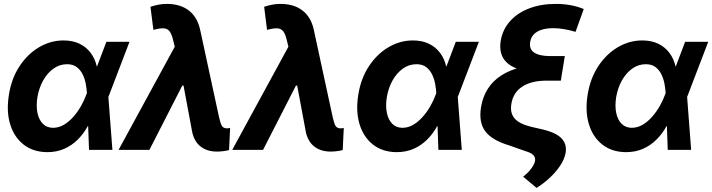

<svg xmlns="http://www.w3.org/2000/svg" viewBox="-20 -757 3598 970"><path d="M218.3 11.7Q147.9 11.2 99.6 -26.4Q51.3 -64 31.2 -129.9Q11.2 -195.8 25.4 -280.8Q38.6 -361.8 79.1 -423.1Q119.6 -484.4 177.7 -518.6Q235.8 -552.7 300.8 -552.7Q347.2 -552.7 381.6 -536.1Q416 -519.5 438.2 -489.7Q460.4 -460 469.2 -420.9L515.6 -424.3L527.3 -269.5L547.9 0H429.7L419.4 -283.2Q418 -308.6 413.1 -334.5Q408.2 -360.4 397 -382.6Q385.7 -404.8 366.9 -418.7Q348.1 -432.6 318.8 -432.6Q281.2 -432.6 250.5 -410.6Q219.7 -388.7 198.5 -351.3Q177.2 -314 168.9 -265.6Q162.1 -220.7 169.4 -186Q176.8 -151.4 196.5 -131.6Q216.3 -111.8 247.1 -111.3Q277.3 -111.3 303.7 -127.2Q330.1 -143.1 351.8 -168.2Q373.5 -193.4 389.6 -221.9Q405.8 -250.5 415 -276.4L517.6 -545.9H634.3L529.3 -271.5L466.8 -124L423.3 -119.6Q402.3 -81.1 372.6 -51.5Q342.8 -22 304.4 -5.1Q266.1 11.7 218.3 11.7Z M1076.2 8.8Q1026.9 8.8 994.4 -16.1Q961.9 -41 951.2 -88.9L901.9 -353L867.7 -502L855 -552.7Q848.1 -583 837.6 -597.7Q827.1 -612.3 807.9 -613.8Q788.6 -615.2 754.9 -606L740.2 -722.7Q760.3 -729.5 780.5 -733.4Q800.8 -737.3 823.2 -737.3Q891.6 -737.3 935.1 -703.1Q978.5 -668.9 991.7 -604L1086.4 -166Q1093.3 -135.3 1100.3 -122.1Q1107.4 -108.9 1127 -108.4Q1135.7 -108.9 1142.6 -110.4L1137.2 1Q1126.5 4.4 1108.9 6.6Q1091.3 8.8 1076.2 8.8ZM579.1 0 891.1 -572.8 944.8 -324.7H900.9L734.9 0Z M1650.4 8.8Q1601.1 8.8 1568.6 -16.1Q1536.1 -41 1525.4 -88.9L1476.1 -353L1441.9 -502L1429.2 -552.7Q1422.4 -583 1411.9 -597.7Q1401.4 -612.3 1382.1 -613.8Q1362.8 -615.2 1329.1 -606L1314.5 -722.7Q1334.5 -729.5 1354.7 -733.4Q1375 -737.3 1397.5 -737.3Q1465.8 -737.3 1509.3 -703.1Q1552.7 -668.9 1565.9 -604L1660.6 -166Q1667.5 -135.3 1674.6 -122.1Q1681.6 -108.9 1701.2 -108.4Q1710 -108.9 1716.8 -110.4L1711.4 1Q1700.7 4.4 1683.1 6.6Q1665.5 8.8 1650.4 8.8ZM1153.3 0 1465.3 -572.8 1519 -324.7H1475.1L1309.1 0Z M1983.4 11.7Q1913.1 11.2 1864.7 -26.4Q1816.4 -64 1796.4 -129.9Q1776.4 -195.8 1790.5 -280.8Q1803.7 -361.8 1844.2 -423.1Q1884.8 -484.4 1942.9 -518.6Q2001 -552.7 2065.9 -552.7Q2112.3 -552.7 2146.7 -536.1Q2181.2 -519.5 2203.4 -489.7Q2225.6 -460 2234.4 -420.9L2280.8 -424.3L2292.5 -269.5L2313 0H2194.8L2184.6 -283.2Q2183.1 -308.6 2178.2 -334.5Q2173.3 -360.4 2162.1 -382.6Q2150.9 -404.8 2132.1 -418.7Q2113.3 -432.6 2084 -432.6Q2046.4 -432.6 2015.6 -410.6Q1984.9 -388.7 1963.6 -351.3Q1942.4 -314 1934.1 -265.6Q1927.2 -220.7 1934.6 -186Q1941.9 -151.4 1961.7 -131.6Q1981.4 -111.8 2012.2 -111.3Q2042.5 -111.3 2068.8 -127.2Q2095.2 -143.1 2116.9 -168.2Q2138.7 -193.4 2154.8 -221.9Q2170.9 -250.5 2180.2 -276.4L2282.7 -545.9H2399.4L2294.4 -271.5L2231.9 -124L2188.5 -119.6Q2167.5 -81.1 2137.7 -51.5Q2107.9 -22 2069.6 -5.1Q2031.2 11.7 1983.4 11.7Z M2929.2 -711.4 2887.7 -596.2Q2824.2 -614.7 2776.4 -614.7Q2742.2 -614.7 2717 -606.9Q2691.9 -599.1 2677.2 -583.7Q2662.6 -568.4 2658.7 -546.4Q2652.3 -509.8 2678 -491.9Q2703.6 -474.1 2758.3 -473.6H2833.5L2819.8 -389.2H2742.2Q2656.2 -389.6 2601.6 -407.2Q2546.9 -424.8 2523.9 -460.9Q2501 -497.1 2509.8 -551.3Q2519.5 -608.4 2556.9 -650.1Q2594.2 -691.9 2653.6 -714.6Q2712.9 -737.3 2788.1 -737.3Q2826.7 -737.3 2861.8 -731Q2897 -724.6 2929.2 -711.4ZM2752 -431.6H2826.2L2813.5 -349.6H2742.2Q2665 -349.6 2618.9 -319.8Q2572.8 -290 2563.5 -232.4Q2555.7 -187 2579.6 -158.9Q2603.5 -130.9 2664.1 -116.2L2719.7 -103.5Q2790.5 -86.9 2817.9 -56.9Q2845.2 -26.9 2837.4 16.1Q2832 46.4 2811.3 78.1Q2790.5 109.9 2759.3 139.4Q2728 168.9 2690.9 192.4L2623 135.7Q2651.9 112.3 2666.3 91.3Q2680.7 70.3 2683.1 55.7Q2686 39.1 2674.6 26.9Q2663.1 14.6 2636.7 7.3L2552.2 -22.5Q2464.8 -48.8 2431.4 -94Q2397.9 -139.2 2410.2 -215.8Q2428.2 -322.8 2514.9 -377.4Q2601.6 -432.1 2752 -431.6Z M3142.1 11.7Q3071.8 11.2 3023.4 -26.4Q2975.1 -64 2955.1 -129.9Q2935.1 -195.8 2949.2 -280.8Q2962.4 -361.8 3002.9 -423.1Q3043.5 -484.4 3101.6 -518.6Q3159.7 -552.7 3224.6 -552.7Q3271 -552.7 3305.4 -536.1Q3339.8 -519.5 3362.1 -489.7Q3384.3 -460 3393.1 -420.9L3439.5 -424.3L3451.2 -269.5L3471.7 0H3353.5L3343.3 -283.2Q3341.8 -308.6 3336.9 -334.5Q3332 -360.4 3320.8 -382.6Q3309.6 -404.8 3290.8 -418.7Q3272 -432.6 3242.7 -432.6Q3205.1 -432.6 3174.3 -410.6Q3143.6 -388.7 3122.3 -351.3Q3101.1 -314 3092.8 -265.6Q3085.9 -220.7 3093.3 -186Q3100.6 -151.4 3120.4 -131.6Q3140.1 -111.8 3170.9 -111.3Q3201.2 -111.3 3227.5 -127.2Q3253.9 -143.1 3275.6 -168.2Q3297.4 -193.4 3313.5 -221.9Q3329.6 -250.5 3338.9 -276.4L3441.4 -545.9H3558.1L3453.1 -271.5L3390.6 -124L3347.2 -119.6Q3326.2 -81.1 3296.4 -51.5Q3266.6 -22 3228.3 -5.1Q3189.9 11.7 3142.1 11.7Z"/></svg>

Font: Inter Tight
Style: Bold Italic
Weight: 700
Italic angle: -9.39999°
Designer: Rasmus Andersson
Foundry: rsms
Version: Version 3.004